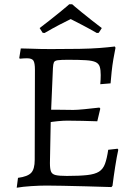

<svg xmlns="http://www.w3.org/2000/svg" viewBox="-20 -866 631 896"><path d="M58 10 64 -36Q109 -42 125.5 -59.5Q142 -77 142 -120L143 -540Q143 -572 136 -583Q129 -594 106 -594Q100 -594 90 -593.5Q80 -593 72 -592L70 -596L77 -640Q94 -640 118 -639Q142 -638 168 -637.5Q194 -637 216 -637Q296 -637 350.5 -638Q405 -639 444 -642Q483 -645 516 -649L519 -643Q514 -619 509 -589.5Q504 -560 501 -531Q498 -502 496 -477L448 -473Q449 -482 449.5 -495.5Q450 -509 450 -516Q450 -540 445.5 -554.5Q441 -569 426.5 -576Q412 -583 381 -585Q350 -587 297 -587Q265 -587 250 -585Q235 -583 231.5 -575Q228 -567 227 -548L217 -315L213 -105Q213 -78 218 -65.5Q223 -53 239.5 -49Q256 -45 292 -45Q351 -45 387 -49Q423 -53 442 -65Q461 -77 470 -101.5Q479 -126 485 -167L529 -172L532 -167Q525 -136 517.5 -88Q510 -40 505 1L500 7Q440 5 380.5 3.5Q321 2 273 1Q225 0 197 0Q166 0 126.5 2.5Q87 5 58 10ZM203 -294 212 -354Q219 -354 239 -354Q259 -354 282 -353.5Q305 -353 322 -353Q339 -353 374.5 -356.5Q410 -360 444 -364L448 -359L434 -300Q406 -301 364.5 -302Q323 -303 294 -303Q275 -303 249.5 -300.5Q224 -298 203 -294ZM188 -712 179 -713 165 -735Q189 -753 213.5 -772.5Q238 -792 258.5 -808.5Q279 -825 291 -835.5Q303 -846 303 -846H317Q317 -846 329 -835.5Q341 -825 361.5 -808.5Q382 -792 406.5 -772.5Q431 -753 455 -735L441 -713L432 -712Q397 -732 363.5 -749.5Q330 -767 310 -777Q289 -767 256.5 -750Q224 -733 188 -712Z"/></svg>

Font: Alegreya
Style: Regular
Weight: 400
Designer: Juan Pablo del Peral
Foundry: Huerta Tipografica
Version: Version 2.009